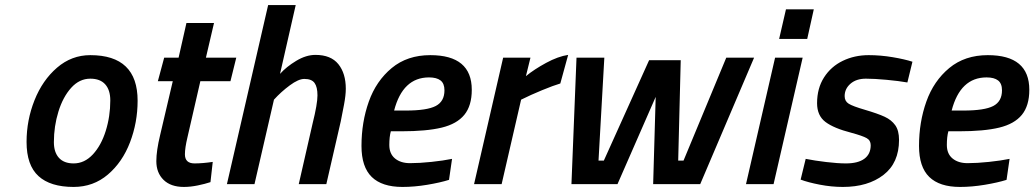

<svg xmlns="http://www.w3.org/2000/svg" viewBox="-20 -728 4089 759"><path d="M85 -167Q85 -253 116.5 -332Q148 -411 205.5 -460.5Q263 -510 337 -510Q524 -510 524 -330Q524 -244 494 -165.5Q464 -87 406.5 -38Q349 11 271 11Q179 11 132 -32Q85 -75 85 -167ZM416 -331Q416 -372 396 -394.5Q376 -417 337 -417Q294 -417 261.5 -381Q229 -345 211 -287Q193 -229 193 -166Q193 -126 213 -104Q233 -82 271 -82Q314 -82 347 -117.5Q380 -153 398 -210.5Q416 -268 416 -331Z M598 -91Q598 -132 613 -194L663 -407H604L629 -500H686L717 -637H826L794 -500H914L891 -407H772L721 -185Q711 -143 711 -118Q711 -82 749 -82Q781 -82 821 -88L812 -8Q791 -1 762 5Q733 11 707 11Q655 11 626.5 -17Q598 -45 598 -91Z M1040 -708H1149L1087 -436Q1112 -464 1151 -487.5Q1190 -511 1227 -511Q1288 -511 1317.5 -474.5Q1347 -438 1347 -377Q1347 -352 1340 -314.5Q1333 -277 1327 -248L1270 0H1161L1216 -241Q1235 -317 1235 -351Q1235 -384 1223.5 -400Q1212 -416 1183 -416Q1160 -416 1125.5 -390.5Q1091 -365 1063 -334L986 0H877Z M1409 -151Q1409 -245 1438 -326.5Q1467 -408 1528.5 -459Q1590 -510 1681 -510Q1845 -510 1845 -373Q1845 -310 1815.5 -274Q1786 -238 1726 -223.5Q1666 -209 1567 -209H1525Q1519 -187 1519 -155Q1519 -120 1541.5 -101.5Q1564 -83 1601 -83Q1638 -83 1685.5 -88Q1733 -93 1767 -100L1755 -17Q1720 -6 1669 2.5Q1618 11 1571 11Q1490 11 1449.5 -28.5Q1409 -68 1409 -151ZM1585 -291Q1668 -291 1702.5 -309Q1737 -327 1737 -371Q1737 -398 1721.5 -410Q1706 -422 1676 -422Q1572 -422 1538 -291Z M1969 -500H2077L2059 -427Q2092 -454 2139 -479.5Q2186 -505 2226 -511L2195 -398Q2168 -390 2123 -371.5Q2078 -353 2040 -334L1963 0H1854Z M2259 -500H2369L2346 -93H2367L2546 -490H2671L2661 -93H2682L2851 -500H2961L2748 0H2562L2572 -345L2421 0H2239Z M3087 -691H3197L3171 -574H3060ZM3044 -500H3153L3038 0H2929Z M3145 -18 3165 -100Q3200 -93 3246 -87.5Q3292 -82 3324 -82Q3372 -82 3397 -100.5Q3422 -119 3422 -154Q3422 -173 3406 -182Q3390 -191 3346 -203Q3276 -221 3243 -246Q3210 -271 3210 -320Q3210 -379 3237.5 -422Q3265 -465 3311.5 -487.5Q3358 -510 3414 -510Q3461 -510 3508.5 -502Q3556 -494 3587 -484L3567 -402Q3533 -408 3484.5 -412.5Q3436 -417 3403 -417Q3365 -417 3342 -397Q3319 -377 3319 -348Q3319 -328 3335 -318Q3351 -308 3399 -294Q3450 -279 3477 -266.5Q3504 -254 3519 -233Q3534 -212 3534 -175Q3534 -84 3472.5 -36.5Q3411 11 3312 11Q3267 11 3220.5 2Q3174 -7 3145 -18Z M3613 -151Q3613 -245 3642 -326.5Q3671 -408 3732.5 -459Q3794 -510 3885 -510Q4049 -510 4049 -373Q4049 -310 4019.5 -274Q3990 -238 3930 -223.5Q3870 -209 3771 -209H3729Q3723 -187 3723 -155Q3723 -120 3745.5 -101.5Q3768 -83 3805 -83Q3842 -83 3889.5 -88Q3937 -93 3971 -100L3959 -17Q3924 -6 3873 2.5Q3822 11 3775 11Q3694 11 3653.5 -28.5Q3613 -68 3613 -151ZM3789 -291Q3872 -291 3906.5 -309Q3941 -327 3941 -371Q3941 -398 3925.5 -410Q3910 -422 3880 -422Q3776 -422 3742 -291Z"/></svg>

Font: Cairo SemiBold
Style: Italic
Weight: 600
Italic angle: -13°
Designer: Mohamed Gaber, Accademia di Belle Arti di Urbino and others
Foundry: Kief Type Foundry, Accademia di Belle Arti di Urbino and others
Version: Version 3.011